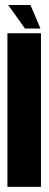

<svg xmlns="http://www.w3.org/2000/svg" viewBox="-20 -730 191 750"><path d="M9 0H140V-600H9ZM77.5 -618.5H138L99 -710.5H12Z"/></svg>

Font: Anybody UltraCondensed
Style: Bold
Weight: 700
Width: 1
Version: Version 1.113;gftools[0.9.25]